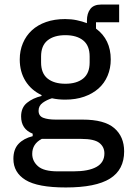

<svg xmlns="http://www.w3.org/2000/svg" viewBox="-20 -614 573 846"><path d="M527 53Q527 134 464.5 173Q402 212 270 212Q146 212 92.5 179Q39 146 39 86Q39 44 61.5 20Q84 -4 124 -14V-25Q73 -45 73 -101Q73 -140 99 -161Q125 -182 163 -191V-195Q117 -217 92 -257.5Q67 -298 67 -352Q67 -391 81 -424Q95 -457 120.5 -480.5Q146 -504 183 -517Q220 -530 267 -530Q294 -530 318 -525Q342 -520 363 -512V-523Q363 -555 378 -574.5Q393 -594 426 -594H505V-516H403V-488Q468 -440 468 -352Q468 -313 454 -280Q440 -247 414 -224Q388 -201 351 -188Q314 -175 267 -175Q252 -175 237 -176.5Q222 -178 209 -181Q186 -174 168 -161Q150 -148 150 -126Q150 -103 170.5 -95Q191 -87 226 -87H344Q440 -87 483.5 -49.5Q527 -12 527 53ZM440 62Q440 33 417.5 15.5Q395 -2 338 -2H164Q122 20 122 64Q122 96 147.5 118.5Q173 141 234 141H304Q370 141 405 121.5Q440 102 440 62ZM268 -245Q318 -245 346.5 -268Q375 -291 375 -339V-365Q375 -413 346.5 -436Q318 -459 268 -459Q218 -459 189.5 -436Q161 -413 161 -365V-339Q161 -291 189.5 -268Q218 -245 268 -245Z"/></svg>

Font: IBM Plex Sans Thai Text
Style: Regular
Weight: 450
Designer: Mike Abbink, Paul van der Laan, Pieter van Rosmalen, Ben Mitchell, Mark Frömberg
Foundry: Bold Monday
Version: Version 1.1